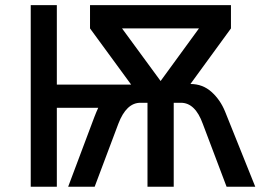

<svg xmlns="http://www.w3.org/2000/svg" viewBox="-20 -709 1006 729"><path d="M96.7 0V-689.5H195.8V-387.7H478L321.8 -601.1V-689.5H856.9V-601.1L703.1 -390.1Q749.5 -390.1 783 -360.1Q816.4 -330.1 834.5 -285.6L949.2 0H840.3L750 -238.8Q721.2 -318.8 667 -318.8H639.6V0H540V-318.8H513.2Q459.5 -318.8 429.2 -238.8L339.4 0H238.8L338.4 -265.1Q346.2 -285.2 353 -299.8H195.8V0ZM589.8 -401.4 735.4 -601.1H443.4Z"/></svg>

Font: HK Grotesk Medium
Style: Regular
Weight: 500
Designer: Alfredo Marco Pradil and Stefan Peev
Foundry: Hanken Design Co.
Version: Version 1.045;PS 001.045;hotconv 1.0.88;makeotf.lib2.5.64775